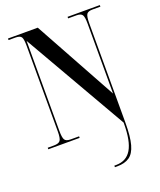

<svg xmlns="http://www.w3.org/2000/svg" viewBox="-170 -819 970 1163"><g transform="rotate(-20 315.0 -237.0)"><path d="M366 240V230H377Q444 230 476 176.5Q508 123 508 10V4L125 -662V-82Q125 -38 134 -24Q143 -10 171 -10H226V0H24V-10H64Q95 -10 105 -24Q115 -38 115 -82V-635Q115 -677 106.5 -690.5Q98 -704 69 -704H24V-714H216L508 -183V-635Q508 -677 499 -690.5Q490 -704 462 -704H408V-714H616V-704H565Q536 -704 527 -690Q518 -676 518 -632V9Q518 98 504 148.5Q490 199 460 219.5Q430 240 382 240Z"/></g></svg>

Font: Noto Serif Display ExtraCondensed SemiBold
Style: Regular
Weight: 600
Width: 2
Designer: Monotype Design Team
Foundry: Monotype Imaging Inc.
Version: Version 2.009